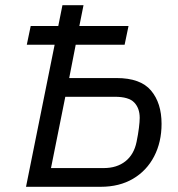

<svg xmlns="http://www.w3.org/2000/svg" viewBox="-20 -718 685 738"><path d="M80 0 190 -546H83L98 -618H204L220 -698H301L285 -618H474L459 -546H271L246 -418H428Q520 -418 560.5 -370Q601 -322 601 -242Q601 -172 572.5 -117Q544 -62 491.5 -31Q439 0 367 0ZM176 -72H379Q429 -72 462 -98Q495 -124 505 -173Q511 -202 514 -226.5Q517 -251 517 -265Q517 -302 496 -324Q475 -346 422 -346H231Z"/></svg>

Font: IBM Plex Sans
Style: Italic
Weight: 400
Italic angle: -11.31°
Designer: Mike Abbink, Paul van der Laan, Pieter van Rosmalen
Foundry: Bold Monday
Version: Version 3.201